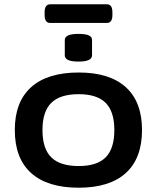

<svg xmlns="http://www.w3.org/2000/svg" viewBox="-20 -868 731 895"><path d="M347 7Q201 7 125 -61.5Q49 -130 49 -262Q49 -393 125 -461.5Q201 -530 347 -530Q491 -530 566.5 -461.5Q642 -393 642 -262Q642 -130 566.5 -61.5Q491 7 347 7ZM347 -94Q432 -94 472.5 -134.5Q513 -175 513 -262Q513 -348 472.5 -388.5Q432 -429 347 -429Q260 -429 219 -388.5Q178 -348 178 -262Q178 -175 219 -134.5Q260 -94 347 -94ZM346 -581Q312 -581 297 -588.5Q282 -596 282 -610V-682Q282 -695 297 -702.5Q312 -710 346 -710Q379 -710 394 -703Q409 -696 409 -682V-610Q409 -596 394 -588.5Q379 -581 346 -581ZM214 -761Q188 -761 188 -798V-811Q188 -848 214 -848H478Q504 -848 504 -811V-798Q504 -761 478 -761Z"/></svg>

Font: Asap Expanded SemiBold
Style: Regular
Weight: 600
Width: 7
Designer: Pablo Cosgaya
Foundry: Omnibus-Type
Version: Version 3.001; ttfautohint (v1.8.4.7-5d5b)